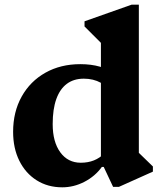

<svg xmlns="http://www.w3.org/2000/svg" viewBox="-20 -785 686 820"><path d="M463 13 423 -72H411V-638L454 -559L341 -672V-694L542 -765H573V-100L530 -174L633 -74V-52L488 13ZM246 15Q184 15 136.5 -15Q89 -45 62.5 -98.5Q36 -152 36 -222Q36 -307 72.5 -372.5Q109 -438 174 -474.5Q239 -511 323 -511Q416 -511 472 -468V-375Q442 -414 410.5 -431.5Q379 -449 338 -449Q295 -449 265.5 -427Q236 -405 220.5 -362Q205 -319 205 -255Q205 -179 237.5 -134.5Q270 -90 325 -90Q356 -90 381 -100Q406 -110 426 -130V-72H415Q386 -32 340.5 -8.5Q295 15 246 15Z"/></svg>

Font: Platypi Light
Style: Bold
Weight: 700
Version: Version 1.200